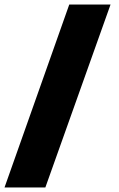

<svg xmlns="http://www.w3.org/2000/svg" viewBox="-28 -749 526 851"><path d="M-8 82 279 -729H462L173 82Z"/></svg>

Font: Mona Sans ExtraLight Black
Style: Regular
Weight: 900
Version: Version 2.000